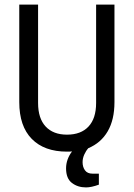

<svg xmlns="http://www.w3.org/2000/svg" viewBox="-20 -650 584 837"><path d="M479 -630V-205Q479 -128 449.5 -77.5Q420 -27 365 -4Q355 7 347.5 23.5Q340 40 340 57Q340 78 350.5 92.5Q361 107 383 107H411V155Q378 167 355 167Q319 167 293.5 147.5Q268 128 268 84Q268 45 294 10Q288 11 272 11Q173 11 118.5 -44.5Q64 -100 64 -205V-630H146V-201Q146 -134 179 -98.5Q212 -63 272 -63Q333 -63 366 -98.5Q399 -134 399 -201V-630Z"/></svg>

Font: Pragati Narrow
Style: Regular
Weight: 400
Designer: Hector Gatti, Marcela Romero, Pablo Cosgaya and Nicolas Silva
Foundry: Omnibus-Type
Version: Version 1.010; ttfautohint (v1.3)